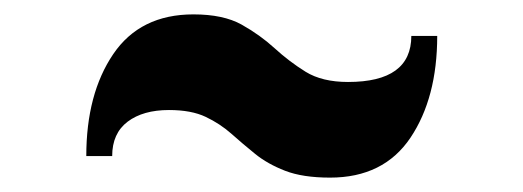

<svg xmlns="http://www.w3.org/2000/svg" viewBox="-20 -560 727 267"><path d="M215 -407Q179 -407 157.5 -390.8Q136 -374.5 136 -343H100Q100 -429.5 137.5 -484.8Q175 -540 249 -540Q290.5 -540 316 -525.8Q341.5 -511.5 361.8 -493Q382 -474.5 405 -460.2Q428 -446 464 -446Q552 -446 552 -510H588Q588 -424 550.8 -368.5Q513.5 -313 439 -313Q401 -313 376.5 -322.5Q352 -332 334.8 -346Q317.5 -360 301.8 -374Q286 -388 266 -397.5Q246 -407 215 -407Z"/></svg>

Font: Bodoni* 06pt Fatface
Style: Regular
Weight: 900
Version: Version 2.3